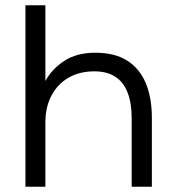

<svg xmlns="http://www.w3.org/2000/svg" viewBox="-20 -712 663 732"><path d="M153 0H77V-692H153V-403Q177 -448 224.5 -479.5Q272 -511 343 -511Q418 -511 465.5 -480.5Q513 -450 536 -394.5Q559 -339 559 -263V0H482V-262Q482 -319 466.5 -359Q451 -399 419.5 -419.5Q388 -440 340 -440Q284 -440 242.5 -416.5Q201 -393 177.5 -350Q154 -307 153 -250Z"/></svg>

Font: Nata Sans
Style: Regular
Weight: 400
Designer: Daniel Uzquiano Cruz
Version: Version 1.001